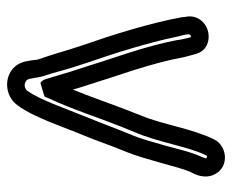

<svg xmlns="http://www.w3.org/2000/svg" viewBox="-76 -516 652 539"><g transform="rotate(90 249.5 -246.0)"><path d="M212 -34C212 -34 251 -45 251 -46C251 -47 253 -51 255 -56C286 -122 310 -198 336 -263L350 -297C380 -367 390 -447 416 -500C418 -504 424 -500 424 -499C424 -496 420 -487 415 -475C403 -445 397 -415 389 -387C376 -344 373 -325 355 -282C335 -233 328 -212 312 -173C290 -120 259 -30 236 0C236 1 235 2 235 2C226 15 204 12 201 -3C196 -25 198 -29 191 -49C185 -65 173 -114 166 -133L155 -167C129 -242 99 -337 83 -415C81 -423 79 -433 77 -439L76 -449C75 -453 79 -458 84 -456C84 -456 85 -453 85 -452L88 -440C90 -433 91 -425 92 -418C99 -381 111 -333 130 -275C149 -218 160 -183 164 -170L175 -136C183 -113 186 -99 194 -74L201 -51C203 -44 206 -38 212 -34ZM231 -125C229 -133 226 -142 223 -152L212 -186C208 -199 197 -234 178 -291C160 -348 148 -393 142 -427C141 -435 138 -443 136 -452L133 -463C131 -473 126 -486 117 -494C103 -506 85 -508 70 -505C45 -500 19 -476 27 -440L28 -430C45 -339 77 -237 107 -151L118 -117C123 -101 137 -53 145 -32C149 -22 146 -21 152 8C166 70 245 75 276 29C309 -15 338 -104 359 -154C376 -195 382 -216 401 -263C420 -309 425 -333 437 -373C446 -404 452 -431 462 -455C464 -459 482 -486 472 -516C454 -566 390 -560 371 -522C340 -459 329 -376 304 -317L290 -281C270 -230 252 -176 231 -125Z"/></g></svg>

Font: Squarish
Style: Fog
Weight: 400
Foundry: Cannot Into Space Fonts
Version: Version 0.272